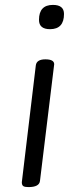

<svg xmlns="http://www.w3.org/2000/svg" viewBox="-20 -749 284 783"><path d="M96 14Q81 14 75 10Q69 6 69 -6L126 -482Q129 -507 165 -507Q201 -507 201 -487L143 -11Q140 14 96 14ZM241 -692Q241 -630 184 -630Q139 -630 139 -668Q139 -729 196 -729Q241 -729 241 -692Z"/></svg>

Font: Kite One
Style: Regular
Weight: 400
Designer: Eduardo Rodriguez Tunni
Foundry: Eduardo Rodriguez Tunni
Version: Version 1.001